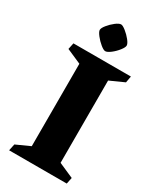

<svg xmlns="http://www.w3.org/2000/svg" viewBox="-223 -967 867 1040"><g transform="rotate(30 211.0 -447.0)"><path d="M120.1 -80.6V-596.2L28.8 -636.2L37.1 -675.8H396.5L389.2 -635.3L300.3 -595.2V-80.6L393.6 -39.6L385.3 0H24.9L33.7 -41.5ZM124 -810.5Q124 -822.3 140.1 -842.3Q156.2 -862.3 176.8 -878.2Q197.3 -894 210 -894Q220.2 -894 240.5 -877.9Q260.7 -861.8 276.9 -841.6Q293 -821.3 293 -809.6Q293 -798.3 277.1 -777.8Q261.2 -757.3 240.5 -741.2Q219.7 -725.1 207 -725.1Q196.3 -725.1 176.3 -741.5Q156.2 -757.8 140.1 -778.6Q124 -799.3 124 -810.5Z"/></g></svg>

Font: Vesper Libre Heavy
Style: Regular
Weight: 900
Designer: Robert Keller & Kimya Gandhi
Foundry: Mota Italic
Version: Version 1.058